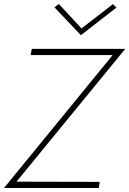

<svg xmlns="http://www.w3.org/2000/svg" viewBox="-30 -946 650 966"><path d="M124 -669H537L-10 0H467L472 -31L53 -32L600 -700H130ZM380 -803 266 -926 244 -909 377 -769 556 -908 538 -925Z"/></svg>

Font: Jost ExtraLight
Style: Italic
Weight: 250
Italic angle: -5°
Version: Version 3.710